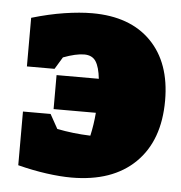

<svg xmlns="http://www.w3.org/2000/svg" viewBox="-43 -549 569 602"><g transform="rotate(5 241.0 -247.5)"><path d="M203 12Q168 12 124.5 6Q81 0 34 -12V-181H121L146 -136Q171 -131 197 -128Q223 -125 251 -124Q259 -159 262 -197H129V-304H262Q258 -341 246.5 -358.5Q235 -376 210 -376Q184 -376 144 -361L121 -323H34V-476Q88 -492 136.5 -499.5Q185 -507 224 -507Q343 -507 409 -440Q475 -373 475 -254Q475 -128 403.5 -58Q332 12 203 12Z"/></g></svg>

Font: Piazzolla Black
Style: Regular
Weight: 900
Designer: Juan Pablo del Peral
Foundry: Huerta Tipografica
Version: Version 1.330